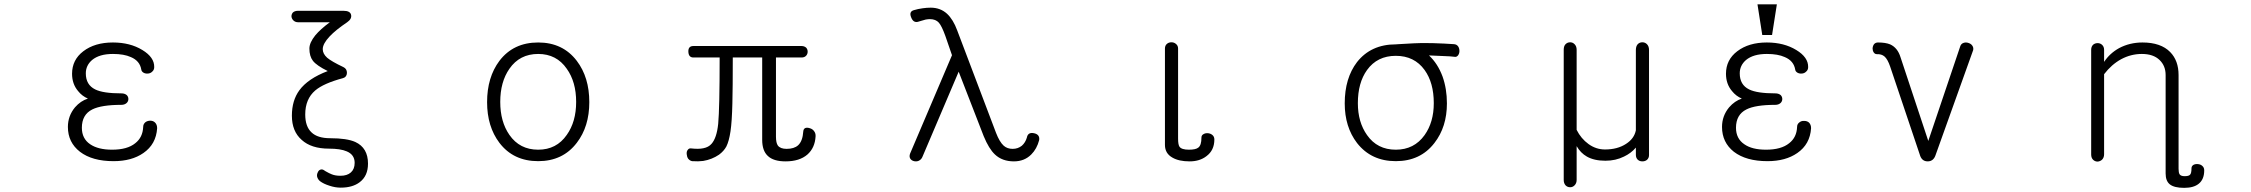

<svg xmlns="http://www.w3.org/2000/svg" viewBox="-20 -738 10540 899"><path d="M508.8 -539.1Q423.8 -539.1 370.1 -498Q317.4 -458 317.4 -392.6Q317.4 -344.7 345.7 -311.5Q364.3 -288.1 391.6 -276.4Q357.4 -265.6 331.1 -235.4Q297.9 -195.3 297.9 -143.6Q297.9 -71.3 354.5 -27.3Q412.1 16.6 511.7 16.6Q596.7 16.6 651.4 -21.5Q710.9 -62.5 715.8 -137.7Q715.8 -154.3 706.1 -164.1Q697.3 -172.9 683.6 -172.9Q670.9 -172.9 661.1 -166Q650.4 -157.2 650.4 -143.6Q648.4 -94.7 613.3 -67.4Q576.2 -37.1 504.9 -37.1Q439.5 -37.1 402.3 -62.5Q363.3 -88.9 363.3 -139.6Q363.3 -201.2 412.1 -225.6Q455.1 -247.1 548.8 -247.1Q563.5 -247.1 573.2 -255.9Q581.1 -263.7 581.1 -274.4Q581.1 -285.2 573.2 -293Q563.5 -300.8 548.8 -300.8Q462.9 -300.8 425.8 -319.3Q381.8 -340.8 381.8 -394.5Q381.8 -431.6 411.1 -457Q445.3 -485.4 508.8 -485.4Q560.5 -485.4 592.8 -470.7Q634.8 -453.1 641.6 -412.1Q642.6 -403.3 652.3 -397.5Q661.1 -392.6 672.9 -393.6Q684.6 -394.5 692.4 -402.3Q702.1 -410.2 702.1 -423.8Q703.1 -469.7 646.5 -503.9Q588.9 -539.1 508.8 -539.1Z M1376 -633.8H1524.4Q1480.5 -601.6 1456.1 -572.3Q1428.7 -538.1 1428.7 -510.7Q1428.7 -474.6 1445.3 -453.1Q1462.9 -430.7 1514.6 -405.3Q1421.9 -370.1 1381.8 -315.4Q1346.7 -267.6 1346.7 -196.3Q1346.7 -123 1392.6 -83Q1437.5 -42 1520.5 -42Q1574.2 -42 1603.5 -29.3Q1640.6 -13.7 1640.6 24.4Q1640.6 53.7 1623 69.3Q1605.5 85 1574.2 85Q1549.8 85 1533.2 78.1Q1522.5 74.2 1503.9 63.5L1498 59.6Q1488.3 52.7 1479.5 56.6Q1471.7 59.6 1467.8 69.3Q1462.9 79.1 1464.8 88.9Q1467.8 101.6 1478.5 110.4Q1495.1 123 1523.4 131.8Q1549.8 140.6 1575.2 140.6Q1630.9 140.6 1664.1 115.2Q1703.1 85.9 1703.1 28.3Q1703.1 -45.9 1643.6 -73.2Q1604.5 -90.8 1526.4 -90.8Q1466.8 -90.8 1438.5 -118.2Q1409.2 -145.5 1409.2 -202.1Q1409.2 -274.4 1456.1 -314.5Q1495.1 -347.7 1585.9 -372.1Q1603.5 -377 1604.5 -396.5Q1604.5 -416 1587.9 -423.8Q1532.2 -450.2 1511.7 -467.8Q1491.2 -486.3 1491.2 -507.8Q1491.2 -533.2 1523.4 -567.4Q1551.8 -597.7 1605.5 -633.8Q1627.9 -649.4 1624 -668Q1620.1 -687.5 1587.9 -687.5H1376Q1360.4 -687.5 1351.6 -679.7Q1344.7 -671.9 1344.7 -661.1Q1345.7 -650.4 1353.5 -642.6Q1362.3 -633.8 1376 -633.8Z M2500 -539.1Q2383.8 -539.1 2318.4 -453.1Q2260.7 -376 2260.7 -259.8Q2260.7 -145.5 2318.4 -69.3Q2383.8 16.6 2500 16.6Q2615.2 16.6 2680.7 -69.3Q2739.3 -145.5 2739.3 -259.8Q2739.3 -376 2680.7 -453.1Q2615.2 -539.1 2500 -539.1ZM2500 -485.4Q2585.9 -485.4 2633.8 -416Q2677.7 -354.5 2677.7 -260.7Q2677.7 -168 2633.8 -106.4Q2585.9 -37.1 2500 -37.1Q2413.1 -37.1 2365.2 -106.4Q2322.3 -168 2322.3 -260.7Q2322.3 -354.5 2365.2 -416Q2413.1 -485.4 2500 -485.4Z M3733.4 -522.5H3226.6Q3202.1 -522.5 3203.1 -496.1Q3204.1 -468.8 3226.6 -468.8H3349.6Q3349.6 -231.4 3342.8 -158.2Q3335.9 -91.8 3311.5 -64.5Q3297.9 -48.8 3273.4 -43.9Q3251 -39.1 3216.8 -43Q3206.1 -44.9 3200.2 -36.1Q3194.3 -29.3 3195.3 -16.6Q3196.3 -3.9 3202.1 4.9Q3210 14.6 3220.7 16.6Q3250 18.6 3272.5 15.6Q3313.5 8.8 3346.7 -13.7Q3369.1 -30.3 3380.9 -51.8Q3393.6 -77.1 3400.4 -123Q3407.2 -168.9 3409.2 -253.9Q3411.1 -327.1 3411.1 -468.8H3548.8V-83Q3548.8 -32.2 3575.2 -7.8Q3601.6 17.6 3658.2 17.6Q3723.6 17.6 3760.7 -14.6Q3795.9 -45.9 3798.8 -99.6Q3799.8 -114.3 3791 -125Q3783.2 -134.8 3771.5 -137.7Q3759.8 -141.6 3751 -138.7Q3742.2 -134.8 3741.2 -123Q3738.3 -77.1 3716.8 -57.6Q3698.2 -41 3663.1 -41Q3633.8 -41 3622.1 -56.6Q3613.3 -69.3 3613.3 -97.7V-468.8H3733.4Q3747.1 -468.8 3754.9 -477.5Q3761.7 -485.4 3761.7 -496.1Q3761.7 -506.8 3754.9 -514.6Q3746.1 -522.5 3733.4 -522.5Z M4461.9 -595.7Q4443.4 -646.5 4414.1 -673.8Q4382.8 -702.1 4337.9 -702.1Q4319.3 -702.1 4299.8 -699.2Q4278.3 -696.3 4258.8 -690.4Q4235.4 -683.6 4246.1 -657.2Q4255.9 -630.9 4277.3 -635.7L4293.9 -640.6Q4307.6 -644.5 4314.5 -646.5Q4326.2 -648.4 4334 -648.4Q4361.3 -648.4 4376 -631.8Q4389.6 -616.2 4406.2 -570.3L4437.5 -479.5L4241.2 -18.6Q4236.3 -4.9 4242.2 4.9Q4248 13.7 4259.8 16.6Q4271.5 19.5 4282.2 14.6Q4293.9 8.8 4298.8 -2.9L4468.8 -402.3L4585.9 -100.6Q4610.4 -41 4638.7 -14.6Q4672.9 17.6 4727.5 17.6Q4776.4 17.6 4808.6 -14.6Q4835 -41 4845.7 -82Q4849.6 -108.4 4821.3 -114.3Q4793 -120.1 4788.1 -93.8Q4781.2 -70.3 4764.6 -55.7Q4746.1 -41 4721.7 -41Q4696.3 -41 4679.7 -55.7Q4660.2 -73.2 4643.6 -116.2Z M5605.5 -93.8Q5605.5 -57.6 5590.8 -46.9Q5579.1 -37.1 5546.9 -37.1Q5512.7 -37.1 5502.9 -50.8Q5496.1 -60.5 5496.1 -88.9V-510.7Q5496.1 -524.4 5486.3 -532.2Q5477.5 -540 5464.8 -540Q5452.1 -540 5443.4 -532.2Q5434.6 -524.4 5434.6 -510.7V-59.6Q5434.6 -19.5 5469.7 0Q5500 17.6 5549.8 17.6Q5597.7 17.6 5628.9 -6.8Q5666 -34.2 5666 -85Q5666 -98.6 5656.2 -106.4Q5647.5 -113.3 5635.7 -114.3Q5623 -115.2 5614.3 -109.4Q5605.5 -104.5 5605.5 -93.8Z M6515.6 -530.3Q6399.4 -530.3 6334 -447.3Q6276.4 -372.1 6276.4 -253.9Q6276.4 -143.6 6334 -68.4Q6400.4 16.6 6515.6 16.6Q6630.9 16.6 6696.3 -68.4Q6754.9 -143.6 6754.9 -253.9Q6754.9 -322.3 6734.4 -379.9Q6711.9 -440.4 6670.9 -478.5Q6716.8 -476.6 6737.3 -475.6Q6772.5 -474.6 6793.9 -471.7Q6801.8 -471.7 6807.6 -479.5Q6813.5 -488.3 6813.5 -499Q6813.5 -511.7 6807.6 -520.5Q6800.8 -530.3 6788.1 -531.2Q6747.1 -534.2 6686.5 -536.1Q6626 -537.1 6599.6 -535.2L6528.3 -531.2ZM6515.6 -476.6Q6602.5 -476.6 6650.4 -410.2Q6693.4 -350.6 6693.4 -254.9Q6693.4 -166 6650.4 -105.5Q6601.6 -37.1 6515.6 -37.1Q6428.7 -37.1 6380.9 -105.5Q6337.9 -166 6337.9 -254.9Q6337.9 -350.6 6380.9 -410.2Q6428.7 -476.6 6515.6 -476.6Z M7362.3 104.5V-53.7Q7380.9 -21.5 7410.2 -4.9Q7444.3 14.6 7497.1 14.6Q7544.9 14.6 7584 -4.9Q7617.2 -20.5 7639.6 -46.9V-12.7Q7639.6 1 7648.4 9.8Q7657.2 17.6 7669.9 17.6Q7682.6 17.6 7691.4 10.7Q7701.2 2 7701.2 -11.7V-503.9Q7701.2 -521.5 7691.4 -531.2Q7682.6 -540 7669.9 -540Q7657.2 -540 7648.4 -531.2Q7639.6 -521.5 7639.6 -503.9V-127.9Q7631.8 -88.9 7593.8 -64.5Q7553.7 -38.1 7495.1 -38.1Q7453.1 -38.1 7418 -63.5Q7382.8 -88.9 7362.3 -129.9V-504.9Q7362.3 -521.5 7352.5 -531.2Q7343.8 -540 7332 -540Q7319.3 -540 7310.5 -531.2Q7301.8 -522.5 7301.8 -504.9V104.5Q7301.8 120.1 7310.5 129.9Q7319.3 138.7 7332 138.7Q7343.8 138.7 7352.5 129.9Q7362.3 120.1 7362.3 104.5Z M8252.9 -539.1Q8168 -539.1 8114.3 -498Q8061.5 -458 8061.5 -392.6Q8061.5 -344.7 8089.8 -311.5Q8108.4 -288.1 8135.7 -276.4Q8102.5 -265.6 8076.2 -235.4Q8043 -195.3 8043 -143.6Q8043 -71.3 8098.6 -27.3Q8156.2 16.6 8255.9 16.6Q8340.8 16.6 8395.5 -21.5Q8455.1 -62.5 8460 -137.7Q8460 -154.3 8450.2 -164.1Q8441.4 -171.9 8427.7 -171.9Q8415 -172.9 8405.3 -165Q8394.5 -157.2 8394.5 -143.6Q8392.6 -94.7 8357.4 -67.4Q8320.3 -37.1 8249 -37.1Q8183.6 -37.1 8147.5 -62.5Q8108.4 -88.9 8108.4 -139.6Q8108.4 -201.2 8157.2 -225.6Q8199.2 -247.1 8293 -247.1Q8307.6 -247.1 8317.4 -255.9Q8325.2 -263.7 8325.2 -274.4Q8325.2 -285.2 8317.4 -293Q8307.6 -300.8 8293 -300.8Q8207 -300.8 8169.9 -319.3Q8126 -340.8 8126 -394.5Q8126 -431.6 8155.3 -457Q8189.5 -485.4 8252.9 -485.4Q8304.7 -485.4 8336.9 -470.7Q8378.9 -453.1 8385.7 -412.1Q8386.7 -403.3 8396.5 -397.5Q8405.3 -392.6 8417 -393.6Q8428.7 -394.5 8436.5 -402.3Q8446.3 -410.2 8446.3 -423.8Q8447.3 -469.7 8390.6 -503.9Q8333 -539.1 8252.9 -539.1ZM8299.8 -717.8H8209L8231.4 -574.2H8277.3Z M8968.8 -14.6Q8977.5 17.6 9005.9 17.6Q9034.2 17.6 9043.9 -14.6L9218.8 -502.9Q9221.7 -514.6 9214.8 -524.4Q9209 -533.2 9196.3 -537.1Q9184.6 -541 9173.8 -537.1Q9162.1 -533.2 9158.2 -520.5L9008.8 -78.1L8878.9 -469.7Q8865.2 -514.6 8830.1 -530.3Q8808.6 -539.1 8773.4 -539.1Q8761.7 -539.1 8754.9 -531.2Q8749 -523.4 8748 -511.7Q8748 -501 8752.9 -493.2Q8758.8 -484.4 8767.6 -484.4Q8790 -485.4 8803.7 -473.6Q8818.4 -460.9 8830.1 -426.8Z M9771.5 -504.9V-14.6Q9771.5 1 9780.3 9.8Q9789.1 18.6 9801.8 18.6Q9813.5 17.6 9822.3 9.8Q9832 0 9832 -15.6V-390.6Q9867.2 -436.5 9912.1 -460.9Q9958 -485.4 10008.8 -485.4Q10062.5 -485.4 10091.8 -457Q10120.1 -429.7 10120.1 -386.7V10.7V9.8V74.2Q10120.1 109.4 10139.6 125Q10160.2 141.6 10207 141.6Q10252 141.6 10275.4 122.1Q10300.8 101.6 10300.8 59.6Q10300.8 45.9 10291 38.1Q10283.2 31.2 10270.5 30.3Q10258.8 29.3 10250 34.2Q10241.2 40 10241.2 49.8Q10241.2 73.2 10234.4 80.1Q10228.5 86.9 10209 86.9Q10191.4 86.9 10185.5 78.1Q10180.7 70.3 10180.7 52.7V9.8V-257.8V-386.7Q10180.7 -454.1 10141.6 -494.1Q10097.7 -539.1 10011.7 -539.1Q9952.1 -539.1 9902.3 -512.7Q9858.4 -488.3 9832 -448.2V-504.9Q9832 -519.5 9822.3 -528.3Q9813.5 -536.1 9801.8 -536.1Q9789.1 -536.1 9780.3 -528.3Q9771.5 -519.5 9771.5 -504.9ZM10180.7 9.8V-257.8Z"/></svg>

Font: GulimChe
Style: Regular
Weight: 400
Monospace: yes
Version: Version 2.21